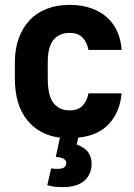

<svg xmlns="http://www.w3.org/2000/svg" viewBox="-20 -559 550 788"><path d="M235 209Q221 209 210 208Q199 207 191 205Q181 203 174 201L190 132Q194 133 198 133Q202 134 207 134Q212 134 218 134Q237 134 244.5 127Q252 120 252 109Q252 101 243.5 94Q235 87 209 85L226 6Q140 -5 90.5 -67.5Q41 -130 41 -237V-303Q41 -358 57 -402Q73 -446 102 -476.5Q131 -507 172.5 -523Q214 -539 265 -539Q316 -539 355 -525Q394 -511 421 -486Q448 -461 462.5 -427Q477 -393 479 -354H343Q338 -383 320 -403.5Q302 -424 265 -424Q224 -424 200 -396Q176 -368 176 -303V-237Q176 -165 200 -135.5Q224 -106 265 -106Q302 -106 320 -126.5Q338 -147 343 -176H479Q473 -102 429 -52.5Q385 -3 301 6L295 34Q330 48 343 67.5Q356 87 356 113Q356 156 326.5 182.5Q297 209 235 209Z"/></svg>

Font: 
Style: 㨦
Weight: 700
Designer: A.Korolkova, Vitaly Kuzmin
Foundry: ParaType Ltd
Version: Version 2.000